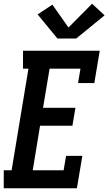

<svg xmlns="http://www.w3.org/2000/svg" viewBox="-31 -1006 579 1026"><path d="M-11 0V-96H31L121 -639H92V-735H502L473 -562H386L399 -639H234L199 -430H372L356 -334H183L144 -96H309L322 -173H409L380 0ZM276 -800 170 -929 249 -981 335 -859 461 -986 528 -924 376 -800Z"/></svg>

Font: Iosevka Slab Oblique
Style: Bold
Weight: 700
Italic angle: -9°
Monospace: yes
Designer: Belleve Invis
Foundry: Belleve Invis
Version: Version 11.1.1; ttfautohint (v1.8.3)